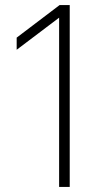

<svg xmlns="http://www.w3.org/2000/svg" viewBox="-20 -740 362 760"><path d="M214 0H256V-720H216L46 -591V-543L214 -670Z"/></svg>

Font: Aspekta 150
Style: Regular
Weight: 150
Designer: Ivo Dolenc
Version: Version 2.000